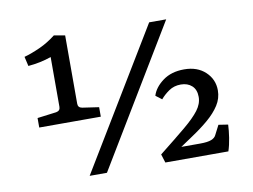

<svg xmlns="http://www.w3.org/2000/svg" viewBox="-67 -681 1022 777"><g transform="rotate(-10 444.0 -292.5)"><path d="M243 -296Q243 -280 260 -277L328 -267V-228H75V-267L153 -277Q170 -280 170 -296V-501Q148 -493 123.5 -488Q99 -483 75 -481L66 -520Q98 -529 132 -544.5Q166 -560 198 -585L243 -577ZM242 0 587 -570H657L313 0ZM542 -35Q609 -88 650.5 -122.5Q692 -157 712 -183.5Q732 -210 732 -238Q732 -268 714.5 -284Q697 -300 669 -300Q641 -300 620 -285.5Q599 -271 585 -254L560 -273Q570 -306 605 -332Q640 -358 693 -358Q747 -358 780 -327Q813 -296 813 -251Q813 -218 795 -190Q777 -162 746.5 -136Q716 -110 677.5 -84.5Q639 -59 598 -31L592 -51H705Q736 -51 751 -57Q766 -63 771 -74L791 -113L830 -107Q829 -83 824.5 -53.5Q820 -24 812 0H553Z"/></g></svg>

Font: Rasa Medium
Style: Regular
Weight: 500
Designer: Anna Giedrys (Yrsa+Rasa design), David Brezina (Yrsa art-direction, Rasa art-direction, design)
Foundry: Rosetta Type Foundry
Version: Version 2.004